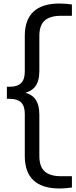

<svg xmlns="http://www.w3.org/2000/svg" viewBox="-20 -838 428 1088"><path d="M316.5 230Q219.5 230 170 184Q120.5 138 120.5 46.5V-192.5Q120.5 -237.5 99.2 -257.8Q78 -278 36 -278H19V-346.5H36Q78 -346.5 99.2 -367Q120.5 -387.5 120.5 -432V-634.5Q120.5 -726.5 170 -772.2Q219.5 -818 316.5 -818Q336.5 -818 355 -816.5Q373.5 -815 387.5 -812.5V-748.5H325.5Q264.5 -748.5 233.8 -722Q203 -695.5 203 -633.5V-436.5Q203 -377 178 -345.8Q153 -314.5 97 -307V-317.5Q153 -310.5 178 -279Q203 -247.5 203 -188V45.5Q203 107 233.8 133.8Q264.5 160.5 325.5 160.5H387.5V224.5Q373.5 226.5 355 228.2Q336.5 230 316.5 230Z"/></svg>

Font: Encode Sans SemiExpanded
Style: Regular
Weight: 400
Width: 6
Designer: Multiple Designers
Foundry: Impallari Type
Version: Version 3.002